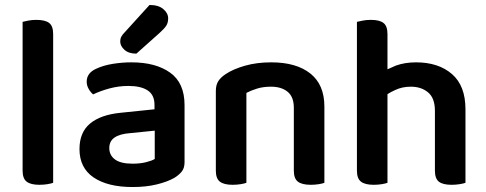

<svg xmlns="http://www.w3.org/2000/svg" viewBox="-20 -738 1958 773"><path d="M194 -2Q186 1 171 3.5Q156 6 138 6Q104 6 87.5 -6.5Q71 -19 71 -51V-650Q78 -652 93.5 -655Q109 -658 126 -658Q162 -658 178 -645.5Q194 -633 194 -601Z M509 -487Q607 -487 665 -445.5Q723 -404 723 -315V-85Q723 -61 711.5 -47Q700 -33 682 -22Q654 -6 611 4.5Q568 15 514 15Q414 15 357 -23.5Q300 -62 300 -138Q300 -205 342.5 -240.5Q385 -276 466 -284L602 -298V-316Q602 -356 574.5 -374Q547 -392 497 -392Q458 -392 421 -382Q384 -372 355 -358Q345 -366 337 -380Q329 -394 329 -409Q329 -445 369 -462Q397 -475 434.5 -481Q472 -487 509 -487ZM514 -79Q544 -79 568 -85Q592 -91 603 -98V-212L504 -202Q463 -199 441.5 -184.5Q420 -170 420 -142Q420 -113 443 -96Q466 -79 514 -79ZM483 -609 582 -718Q618 -718 637.5 -701.5Q657 -685 657 -664Q657 -646 649 -634Q641 -622 622 -605L529 -522Q498 -522 481 -537.5Q464 -553 464 -571Q464 -582 468.5 -590.5Q473 -599 483 -609Z M1286 -309V-2Q1279 1 1263.5 3.5Q1248 6 1231 6Q1196 6 1179.5 -6.5Q1163 -19 1163 -51V-304Q1163 -348 1138 -368.5Q1113 -389 1071 -389Q1040 -389 1015.5 -381.5Q991 -374 972 -364V-2Q964 1 949 3.5Q934 6 916 6Q882 6 865.5 -6.5Q849 -19 849 -51V-372Q849 -396 859 -411.5Q869 -427 889 -440Q919 -460 966.5 -473.5Q1014 -487 1072 -487Q1173 -487 1229.5 -442Q1286 -397 1286 -309Z M1540 -2Q1532 1 1517 3.5Q1502 6 1484 6Q1450 6 1433.5 -6.5Q1417 -19 1417 -51V-650Q1425 -652 1440 -655Q1455 -658 1473 -658Q1508 -658 1524 -645.5Q1540 -633 1540 -601V-459Q1555 -466 1574 -474Q1610 -487 1655 -487Q1745 -487 1799.5 -440Q1854 -393 1854 -298V-2Q1846 1 1830.5 3.5Q1815 6 1798 6Q1763 6 1747 -6.5Q1731 -19 1731 -51V-292Q1731 -343 1703.5 -366Q1676 -389 1634 -389Q1600 -389 1572 -376Q1554 -368 1540 -359Z"/></svg>

Font: Baloo Bhaijaan 2 SemiBold
Style: Regular
Weight: 600
Designer: Sanskriti Dholi, Noopur Datye and Ek Type
Foundry: Ek Type
Version: Version 1.700